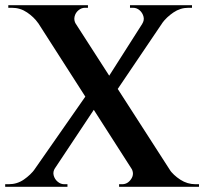

<svg xmlns="http://www.w3.org/2000/svg" viewBox="-39 -720 787 740"><path d="M207 -700 657 -1H512L64 -700ZM173 -72Q164 -58 168 -43.5Q172 -29 183.5 -19.5Q195 -10 208 -10Q208 -10 214.5 -10Q221 -10 221 -10V0H-19V-10H-5Q27 -10 53 -28Q79 -46 96 -69ZM302 -365 342 -326 126 -1H48ZM467 -72 613 -68Q629 -45 656 -27.5Q683 -10 714 -10H728V0H420V-10Q420 -10 426 -10Q432 -10 432 -10Q453 -10 466.5 -30Q480 -50 467 -72ZM300 -700V-690Q300 -690 294 -690Q288 -690 288 -690Q275 -690 263.5 -680.5Q252 -671 248.5 -656.5Q245 -642 253 -628L108 -631Q92 -654 65.5 -672Q39 -690 7 -690H-7V-700ZM633 -700 393 -345 355 -386 555 -700ZM701 -700V-690H687Q656 -690 629.5 -672Q603 -654 586 -631L509 -628Q518 -642 514 -656.5Q510 -671 499 -680.5Q488 -690 474 -690Q474 -690 468 -690Q462 -690 462 -690V-700Z"/></svg>

Font: Cinzel SemiBold
Style: Regular
Weight: 600
Designer: Natanael Gama
Version: Version 2.000